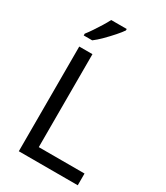

<svg xmlns="http://www.w3.org/2000/svg" viewBox="-228 -1039 980 1134"><g transform="rotate(30 262.0 -472.0)"><path d="M97 0V-714H187V-80H499V0ZM288 -934Q276 -916 251 -887.5Q226 -859 197.5 -830.5Q169 -802 145 -784H87V-796Q102 -815 119.5 -841Q137 -867 154 -894.5Q171 -922 182 -944H288Z"/></g></svg>

Font: Noto Sans Wancho
Style: Regular
Weight: 400
Designer: Monotype Design Team
Foundry: Monotype Imaging Inc.
Version: Version 2.001; ttfautohint (v1.8.4.7-5d5b)